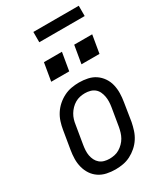

<svg xmlns="http://www.w3.org/2000/svg" viewBox="-223 -1000 946 1099"><g transform="rotate(-30 250.0 -450.5)"><path d="M204 8Q175 8 147 2Q119 -4 96.5 -19Q74 -34 59 -56.5Q44 -79 37 -106Q30 -133 30.5 -161.5Q31 -190 36 -219L56 -339Q60 -364 68 -389Q76 -414 90.5 -436.5Q105 -459 125.5 -477Q146 -495 170 -507Q194 -519 219.5 -523.5Q245 -528 270 -528Q299 -528 327 -522Q355 -516 377 -501Q399 -486 414.5 -463.5Q430 -441 436.5 -414Q443 -387 442.5 -358.5Q442 -330 437 -301L418 -181Q413 -156 405 -131Q397 -106 382.5 -83.5Q368 -61 347.5 -43Q327 -25 303.5 -13Q280 -1 254.5 3.5Q229 8 204 8ZM205 -62Q221 -62 238 -65.5Q255 -69 270 -78Q285 -87 298 -100Q311 -113 319.5 -128Q328 -143 333 -159.5Q338 -176 341 -192L361 -312Q364 -330 364.5 -347.5Q365 -365 362 -381.5Q359 -398 352 -413Q345 -428 332.5 -438.5Q320 -449 303 -453.5Q286 -458 269 -458Q252 -458 235.5 -454.5Q219 -451 203.5 -442Q188 -433 175.5 -420Q163 -407 154 -392Q145 -377 140 -360.5Q135 -344 133 -328L113 -208Q110 -190 109 -172.5Q108 -155 111 -138.5Q114 -122 121.5 -107Q129 -92 141.5 -81.5Q154 -71 170.5 -66.5Q187 -62 205 -62ZM335 -611 355 -729H474L454 -611ZM135 -611 155 -729H274L254 -611ZM189 -841V-909H489V-841Z"/></g></svg>

Font: Iosevka SS04 Oblique
Style: Regular
Weight: 400
Italic angle: -9°
Monospace: yes
Designer: Belleve Invis
Foundry: Belleve Invis
Version: Version 19.0.0; ttfautohint (v1.8.4)